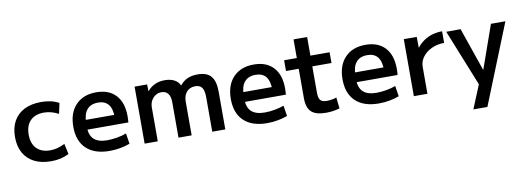

<svg xmlns="http://www.w3.org/2000/svg" viewBox="-67 -1102 4694 1725"><g transform="rotate(-10 2280.5 -240.0)"><path d="M322 10Q232 10 168.5 -22Q105 -54 71 -114.5Q37 -175 37 -260Q37 -345 71 -405.5Q105 -466 168.5 -498Q232 -530 322 -530Q367 -530 406.5 -521.5Q446 -513 484 -493L463 -397Q428 -415 395.5 -423.5Q363 -432 330 -432Q250 -432 206 -387Q162 -342 162 -260Q162 -178 206 -133Q250 -88 330 -88Q363 -88 395.5 -96.5Q428 -105 463 -123L484 -27Q446 -8 406.5 1Q367 10 322 10Z M855 10Q717 10 643 -60Q569 -130 569 -260Q569 -386 637.5 -458Q706 -530 825 -530Q940 -530 1003 -462Q1066 -394 1066 -269Q1066 -255 1065 -238Q1064 -221 1063 -213H637V-302H969L951 -275Q951 -357 919.5 -396.5Q888 -436 825 -436Q758 -436 723.5 -394.5Q689 -353 689 -272V-237Q689 -161 729 -124.5Q769 -88 850 -88Q892 -88 940 -96.5Q988 -105 1025 -119L1040 -23Q1002 -8 953 1Q904 10 855 10Z M1174 0V-520H1288L1290 -459H1292Q1320 -493 1359 -511.5Q1398 -530 1450 -530Q1501 -530 1536.5 -511.5Q1572 -493 1587 -459H1589Q1619 -496 1658 -513Q1697 -530 1750 -530Q1834 -530 1872 -485.5Q1910 -441 1910 -346V0H1791V-316Q1791 -375 1772 -402Q1753 -429 1711 -429Q1661 -429 1632 -396Q1603 -363 1603 -308V0H1483V-325Q1483 -376 1462 -402.5Q1441 -429 1402 -429Q1372 -429 1347.5 -413Q1323 -397 1308.5 -370Q1294 -343 1294 -308V0Z M2292 10Q2154 10 2080 -60Q2006 -130 2006 -260Q2006 -386 2074.5 -458Q2143 -530 2262 -530Q2377 -530 2440 -462Q2503 -394 2503 -269Q2503 -255 2502 -238Q2501 -221 2500 -213H2074V-302H2406L2388 -275Q2388 -357 2356.5 -396.5Q2325 -436 2262 -436Q2195 -436 2160.5 -394.5Q2126 -353 2126 -272V-237Q2126 -161 2166 -124.5Q2206 -88 2287 -88Q2329 -88 2377 -96.5Q2425 -105 2462 -119L2477 -23Q2439 -8 2390 1Q2341 10 2292 10Z M2828 10Q2736 10 2695 -28Q2654 -66 2654 -152V-422H2538V-520H2654V-690H2778V-520H2953V-422H2778V-183Q2778 -133 2794.5 -113.5Q2811 -94 2853 -94Q2875 -94 2899 -98Q2923 -102 2942 -109L2953 -8Q2919 2 2889 6Q2859 10 2828 10Z M3311 10Q3173 10 3099 -60Q3025 -130 3025 -260Q3025 -386 3093.5 -458Q3162 -530 3281 -530Q3396 -530 3459 -462Q3522 -394 3522 -269Q3522 -255 3521 -238Q3520 -221 3519 -213H3093V-302H3425L3407 -275Q3407 -357 3375.5 -396.5Q3344 -436 3281 -436Q3214 -436 3179.5 -394.5Q3145 -353 3145 -272V-237Q3145 -161 3185 -124.5Q3225 -88 3306 -88Q3348 -88 3396 -96.5Q3444 -105 3481 -119L3496 -23Q3458 -8 3409 1Q3360 10 3311 10Z M3630 0V-520H3748L3749 -422H3751Q3777 -456 3812.5 -480.5Q3848 -505 3891 -517.5Q3934 -530 3981 -530V-424Q3918 -424 3866.5 -400Q3815 -376 3784.5 -335.5Q3754 -295 3754 -245V0Z M4136 210 4224 -4 4017 -519 4148 -520 4284 -126H4286L4425 -520H4557L4264 210Z"/></g></svg>

Font: M PLUS 1 SemiBold
Style: Regular
Weight: 600
Designer: Coji Morishita
Foundry: UNDERFOREST DESIGN
Version: Version 1.001